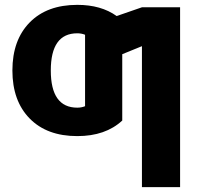

<svg xmlns="http://www.w3.org/2000/svg" viewBox="-20 -550 827 790"><path d="M564 -520H721V220H564V-360L483 -327V-54Q414 10 298 10Q173 10 102 -62.5Q31 -135 31 -260Q31 -385 102 -457.5Q173 -530 298 -530Q396 -530 460 -484ZM330 -113V-407Q315 -413 298 -413Q189 -413 189 -260Q189 -107 298 -107Q315 -107 330 -113Z"/></svg>

Font: M PLUS 1p ExtraBold
Style: Regular
Weight: 800
Version: Version 1.062